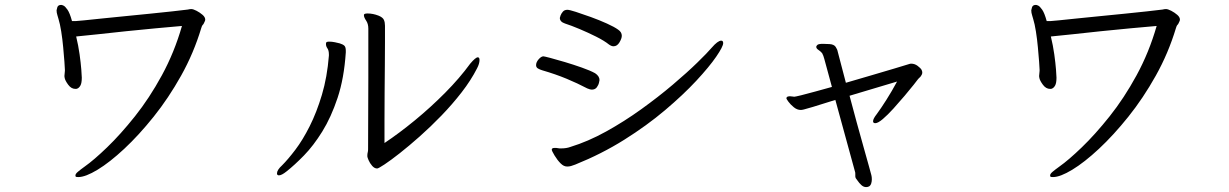

<svg xmlns="http://www.w3.org/2000/svg" viewBox="-20 -700 5020 784"><path d="M245 -415Q245 -423 243 -448.5Q241 -474 238 -507Q235 -540 230 -571.5Q225 -603 219 -622Q218 -627 214.5 -637.5Q211 -648 211 -658Q211 -660 214 -670Q217 -680 230 -680Q233 -680 239.5 -677Q246 -674 255.5 -660.5Q265 -647 274 -614H290Q295 -614 324 -617Q353 -620 396.5 -624.5Q440 -629 491 -634Q542 -639 591.5 -644Q641 -649 682.5 -653.5Q724 -658 747 -661Q755 -663 761 -663Q769 -663 782.5 -656Q796 -649 807 -639.5Q818 -630 818 -620Q818 -616 816 -612.5Q814 -609 812 -604Q810 -600 807.5 -598Q805 -596 802 -586Q771 -483 719.5 -391Q668 -299 607.5 -223.5Q547 -148 487.5 -92.5Q428 -37 378.5 -7Q329 23 300 23Q291 23 289.5 21.5Q288 20 288 16Q288 10 298 1.5Q308 -7 326 -20Q363 -46 417.5 -98.5Q472 -151 531 -225Q590 -299 641 -392.5Q692 -486 723 -594Q677 -590 617 -584.5Q557 -579 495 -572.5Q433 -566 379 -560Q325 -554 291 -551Q300 -514 305 -478Q310 -442 312 -416Q314 -390 314 -383Q314 -361 308.5 -351Q303 -341 295 -338Q293 -337 288 -337Q271 -337 258.5 -354Q246 -371 244 -382Q244 -384 243.5 -386Q243 -388 243 -389Q243 -394 244 -400Q245 -406 245 -411Z M1480 -65Q1480 -72 1481.5 -77.5Q1483 -83 1483 -90Q1483 -162 1483.5 -238Q1484 -314 1484 -384Q1484 -454 1484 -506.5Q1484 -559 1484 -583Q1484 -603 1475 -616Q1466 -629 1466 -638V-639Q1466 -645 1481 -645Q1503 -645 1526 -636Q1543 -629 1547.5 -619Q1552 -609 1552 -595V-574Q1552 -567 1552 -529.5Q1552 -492 1551.5 -437Q1551 -382 1550.5 -321Q1550 -260 1550 -205.5Q1550 -151 1550 -116Q1610 -156 1674.5 -209Q1739 -262 1798 -321.5Q1857 -381 1900 -440Q1922 -466 1931 -466Q1938 -466 1938 -455Q1938 -440 1928 -421Q1903 -372 1865 -323Q1827 -274 1782.5 -228Q1738 -182 1694 -143Q1650 -104 1612.5 -74.5Q1575 -45 1550 -28.5Q1525 -12 1520 -12Q1509 -12 1499.5 -23Q1490 -34 1485 -46Q1480 -58 1480 -61ZM1392 -486Q1385 -380 1358.5 -300.5Q1332 -221 1296 -163Q1260 -105 1221.5 -65.5Q1183 -26 1150 0Q1130 16 1119 16Q1111 16 1111 8Q1111 -6 1132 -25Q1156 -49 1186 -88.5Q1216 -128 1244.5 -184.5Q1273 -241 1294.5 -313Q1316 -385 1323 -473V-477Q1323 -494 1317 -502.5Q1311 -511 1311 -520Q1311 -524 1312 -526Q1313 -530 1325 -530Q1335 -530 1347.5 -527.5Q1360 -525 1367 -523Q1380 -519 1386 -513.5Q1392 -508 1392 -493Z M2485 -511Q2477 -511 2467 -518Q2447 -534 2414 -550.5Q2381 -567 2346.5 -581.5Q2312 -596 2287 -604Q2266 -611 2266 -627Q2266 -629 2269 -637Q2272 -645 2278.5 -652.5Q2285 -660 2297 -660Q2305 -660 2331.5 -651.5Q2358 -643 2392.5 -630.5Q2427 -618 2458 -604Q2489 -590 2504 -579Q2519 -569 2519 -554Q2519 -543 2509.5 -527Q2500 -511 2485 -511ZM2269 -33Q2256 -46 2244.5 -65Q2233 -84 2233 -89Q2233 -96 2245 -96Q2248 -96 2251 -96Q2254 -96 2258 -95Q2261 -94 2264.5 -94Q2268 -94 2271 -94Q2293 -94 2309 -100Q2381 -122 2455 -163Q2529 -204 2598.5 -254Q2668 -304 2727 -354Q2786 -404 2827.5 -444.5Q2869 -485 2886 -505Q2911 -534 2925 -534Q2933 -534 2933 -524Q2933 -510 2904.5 -468.5Q2876 -427 2823 -370Q2770 -313 2695.5 -250Q2621 -187 2528.5 -129Q2436 -71 2329 -28Q2319 -24 2311.5 -22Q2304 -20 2296 -20Q2289 -20 2282.5 -23Q2276 -26 2269 -33ZM2410 -401Q2428 -389 2428 -373Q2428 -373 2426 -363Q2424 -353 2417 -343.5Q2410 -334 2396 -334Q2390 -334 2378 -339Q2338 -360 2293.5 -378.5Q2249 -397 2194 -413Q2184 -416 2176.5 -420.5Q2169 -425 2169 -434Q2169 -446 2179.5 -458Q2190 -470 2199 -470Q2202 -470 2227 -463.5Q2252 -457 2287 -446.5Q2322 -436 2356 -424Q2390 -412 2410 -401Z M3391 -292Q3328 -272 3299.5 -263.5Q3271 -255 3262.5 -253Q3254 -251 3250 -251Q3235 -251 3221.5 -262Q3208 -273 3199.5 -284.5Q3191 -296 3191 -299Q3191 -301 3193 -303Q3196 -307 3205 -307Q3210 -307 3215 -306Q3220 -305 3223 -305Q3227 -305 3251.5 -311Q3276 -317 3310 -326.5Q3344 -336 3377 -345L3346 -459Q3345 -464 3342 -472Q3339 -480 3337 -483Q3330 -491 3321.5 -496.5Q3313 -502 3313 -509Q3313 -512 3317.5 -516.5Q3322 -521 3341 -521Q3347 -521 3353.5 -520.5Q3360 -520 3367 -520Q3385 -519 3392 -509Q3399 -499 3401 -488L3434 -362Q3488 -378 3540 -393Q3592 -408 3633 -420.5Q3674 -433 3694 -439Q3696 -440 3701 -440Q3715 -440 3727 -431Q3739 -422 3743 -415Q3746 -409 3746 -404Q3746 -398 3743 -393.5Q3740 -389 3738 -386Q3735 -383 3732.5 -381Q3730 -379 3728 -376Q3726 -373 3711 -354Q3696 -335 3674 -309Q3652 -283 3628.5 -257Q3605 -231 3585 -214Q3565 -197 3554 -197Q3545 -197 3545 -205Q3545 -215 3560 -234Q3577 -257 3599.5 -292.5Q3622 -328 3643 -367L3449 -309Q3463 -256 3478 -201Q3493 -146 3506.5 -98.5Q3520 -51 3528.5 -20Q3537 11 3538 15Q3539 19 3539.5 23Q3540 27 3540 32Q3540 41 3537.5 49Q3535 57 3529 61Q3523 64 3517 64Q3506 64 3497 55.5Q3488 47 3482 38Q3476 29 3474 27Q3472 23 3472.5 13.5Q3473 4 3471 0Z M4225 -415Q4225 -423 4223 -448.5Q4221 -474 4218 -507Q4215 -540 4210 -571.5Q4205 -603 4199 -622Q4198 -627 4194.5 -637.5Q4191 -648 4191 -658Q4191 -660 4194 -670Q4197 -680 4210 -680Q4213 -680 4219.5 -677Q4226 -674 4235.5 -660.5Q4245 -647 4254 -614H4270Q4275 -614 4304 -617Q4333 -620 4376.5 -624.5Q4420 -629 4471 -634Q4522 -639 4571.5 -644Q4621 -649 4662.5 -653.5Q4704 -658 4727 -661Q4735 -663 4741 -663Q4749 -663 4762.5 -656Q4776 -649 4787 -639.5Q4798 -630 4798 -620Q4798 -616 4796 -612.5Q4794 -609 4792 -604Q4790 -600 4787.5 -598Q4785 -596 4782 -586Q4751 -483 4699.5 -391Q4648 -299 4587.5 -223.5Q4527 -148 4467.5 -92.5Q4408 -37 4358.5 -7Q4309 23 4280 23Q4271 23 4269.5 21.5Q4268 20 4268 16Q4268 10 4278 1.5Q4288 -7 4306 -20Q4343 -46 4397.5 -98.5Q4452 -151 4511 -225Q4570 -299 4621 -392.5Q4672 -486 4703 -594Q4657 -590 4597 -584.5Q4537 -579 4475 -572.5Q4413 -566 4359 -560Q4305 -554 4271 -551Q4280 -514 4285 -478Q4290 -442 4292 -416Q4294 -390 4294 -383Q4294 -361 4288.5 -351Q4283 -341 4275 -338Q4273 -337 4268 -337Q4251 -337 4238.5 -354Q4226 -371 4224 -382Q4224 -384 4223.5 -386Q4223 -388 4223 -389Q4223 -394 4224 -400Q4225 -406 4225 -411Z"/></svg>

Font: Moon Stars Kai T
Style: Regular
Weight: 400
Designer: GuiWonder
Version: Version 1.101